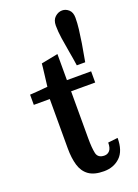

<svg xmlns="http://www.w3.org/2000/svg" viewBox="-145 -808 632 881"><g transform="rotate(-20 171.0 -367.5)"><path d="M205.1 12.2Q157.7 12.2 131.3 -6.6Q105 -25.4 94.5 -60.5Q84 -95.7 84 -143.1V-384.3H5.9V-434.1Q19 -434.6 39.6 -436.3Q60.1 -438 76.4 -439.5Q92.8 -440.9 92.8 -440.9Q93.3 -444.8 95.2 -461.2Q97.2 -477.5 99.6 -497.3Q102.1 -517.1 103.8 -532.5Q105.5 -547.9 105.5 -550.3L187.5 -566.4V-439H305.7V-384.3H188V-154.8Q188 -107.9 193.8 -81.3Q199.7 -54.7 231.9 -54.7Q247.1 -54.7 257.3 -66.4Q267.6 -78.1 267.6 -105L315.4 -110.4Q315.4 -47.4 284.2 -17.6Q252.9 12.2 205.1 12.2ZM253.4 -487.3Q248.5 -521.5 241.9 -557.6Q235.4 -593.8 230.2 -628.4Q225.1 -663.1 225.1 -690.9Q225.1 -718.8 241 -732.9Q256.8 -747.1 275.9 -747.1Q293.5 -747.1 307.9 -734.1Q322.3 -721.2 322.3 -694.8Q322.3 -668.5 318.8 -639.4Q315.4 -610.4 309.6 -574Q303.7 -537.6 294.4 -487.3Z"/></g></svg>

Font: Kameron Medium
Style: Regular
Weight: 500
Designer: Vernon Adams
Foundry: Vernon Adams
Version: Version 1.100